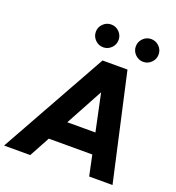

<svg xmlns="http://www.w3.org/2000/svg" viewBox="-195 -1055 1083 1183"><g transform="rotate(20 346.5 -463.5)"><path d="M356.4 -700H516.7L137.3 0H-34.2ZM375.8 -700H520.1L676.7 0H523.6ZM142.1 -268.1H594.4L572.1 -134.2H119.8ZM257.1 -852.3Q257.1 -883 279.2 -905Q301.3 -926.9 331.8 -926.9Q362.5 -926.9 384.5 -905Q406.4 -883 406.4 -852.3Q406.4 -821.8 384.5 -799.7Q362.5 -777.6 331.8 -777.6Q301.3 -777.6 279.2 -799.7Q257.1 -821.8 257.1 -852.3ZM519.3 -852.3Q519.3 -883 541.4 -905Q563.6 -926.9 594 -926.9Q624.7 -926.9 646.7 -905Q668.7 -883 668.7 -852.3Q668.7 -821.8 646.7 -799.7Q624.7 -777.6 594 -777.6Q563.6 -777.6 541.4 -799.7Q519.3 -821.8 519.3 -852.3Z"/></g></svg>

Font: Oak Sans Light Italic
Style: Regular
Weight: 400
Italic angle: -9.5°
Foundry: Erik Kennedy, Walven
Version: Version 1.000;Glyphs 3.1.2 (3151)